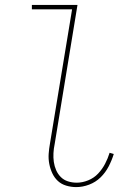

<svg xmlns="http://www.w3.org/2000/svg" viewBox="-20 -755 540 783"><path d="M291 8Q270 8 250 2Q230 -4 216 -17Q202 -30 193.5 -48Q185 -66 181 -86.5Q177 -107 178.5 -128Q180 -149 184 -171L274 -717H110V-735H296L203 -168Q199 -149 198 -130.5Q197 -112 199.5 -94.5Q202 -77 209 -61Q216 -45 228 -33Q240 -21 257 -15.5Q274 -10 293 -10Q316 -10 339.5 -19.5Q363 -29 380 -47Q397 -65 408.5 -87Q420 -109 427 -132L444 -127Q436 -101 423 -76Q410 -51 390 -31.5Q370 -12 343.5 -2Q317 8 291 8Z"/></svg>

Font: Iosevka Thin
Style: Italic
Weight: 100
Italic angle: -9°
Monospace: yes
Designer: Belleve Invis
Foundry: Belleve Invis
Version: Version 32.5.0; ttfautohint (v1.8.4)